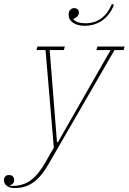

<svg xmlns="http://www.w3.org/2000/svg" viewBox="-136 -742 652 974"><path d="M-61 212Q-86 212 -101 201Q-116 190 -116 172Q-116 161 -109.5 153.5Q-103 146 -90 146Q-77 146 -70.5 153.5Q-64 161 -64 172Q-64 191 -85 198V201H-73Q-19 201 19.5 173Q58 145 94 82L137 7L95 -488H49L54 -506H193L188 -488H116L153 -21H158L425 -488H353L358 -506H496L491 -488H445L110 91Q74 154 33.5 183Q-7 212 -61 212ZM295 -611Q257 -611 234.5 -626.5Q212 -642 212 -668Q212 -685 221 -693Q230 -701 241 -701Q249 -701 256.5 -696Q264 -691 264 -679Q264 -665 254.5 -657Q245 -649 237 -647V-644Q244 -634 260 -629Q276 -624 297 -624Q342 -624 376 -647.5Q410 -671 432 -722L442 -717Q430 -687 413 -666.5Q396 -646 376.5 -634Q357 -622 336 -616.5Q315 -611 295 -611Z"/></svg>

Font: IBM Plex Serif Thin
Style: Italic
Weight: 100
Italic angle: -14°
Designer: Mike Abbink, Paul van der Laan, Pieter van Rosmalen
Foundry: Bold Monday
Version: Version 3.001